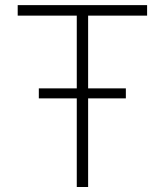

<svg xmlns="http://www.w3.org/2000/svg" viewBox="-20 -748 659 768"><path d="M50.8 -685.5V-727.5H568.4V-685.5H332.5V0H287.1V-685.5ZM135.3 -354.5V-394.5H483.4V-354.5Z"/></svg>

Font: Inter 18pt ExtraLight
Style: Regular
Weight: 250
Designer: Rasmus Andersson
Foundry: rsms
Version: Version 4.001;git-66647c0bb